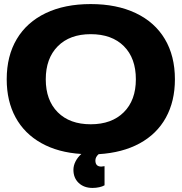

<svg xmlns="http://www.w3.org/2000/svg" viewBox="-20 -746 893 944"><path d="M426 -135Q529 -135 588.5 -194Q648 -253 648 -356Q648 -460 589 -519Q530 -578 426 -578Q323 -578 264 -518.5Q205 -459 205 -356Q205 -253 264 -194Q323 -135 426 -135ZM426 -726Q554 -726 647.5 -681.5Q741 -637 790.5 -554Q840 -471 840 -356Q840 -248 795.5 -167.5Q751 -87 666.5 -41Q582 5 465 12Q449 26 449 43Q449 73 478 73Q482 73 494 71V165Q484 171 468 174.5Q452 178 435 178Q393 178 367 153.5Q341 129 341 89Q341 68 351.5 47.5Q362 27 380 11Q266 4 183 -42.5Q100 -89 56.5 -169Q13 -249 13 -356Q13 -471 62.5 -554Q112 -637 205 -681.5Q298 -726 426 -726Z"/></svg>

Font: Non Bureau Extended
Style: Bold
Weight: 700
Width: 7
Designer: Jona Saucedo
Foundry: Non Foundry
Version: Version 1.000; ttfautohint (v1.8.4)